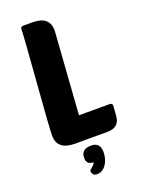

<svg xmlns="http://www.w3.org/2000/svg" viewBox="-168 -785 783 1060"><g transform="rotate(-20 224.0 -255.0)"><path d="M155 0Q51 0 51 -85Q51 -127 72 -395Q93 -663 93 -695Q93 -710 109 -710H164Q263 -710 263 -625L229 -140H409Q425 -140 425 -126L421 -67Q416 0 345 0ZM175 92Q175 40 234 40Q287 40 287 96Q287 138 267 168Q245 200 213 200Q183 200 183 168L199 154Q215 141 215 131Q175 131 175 92Z"/></g></svg>

Font: PoetsenOne
Style: Regular
Weight: 400
Designer: Rodrigo Fuenzalida, Pablo Impallari
Foundry: Pablo Impallari, Rodrigo Fuenzalida
Version: Version 1.000